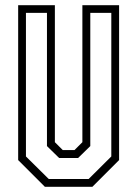

<svg xmlns="http://www.w3.org/2000/svg" viewBox="-20 -720 529 740"><path d="M153 0 50 -103V-700H191.5V-172L222 -141.5H267L297.5 -172V-700H439V-103L336 0ZM168 -30H321.5L409 -117V-670.5H328V-157L281 -111H208L161 -157V-670.5H80V-117Z"/></svg>

Font: Tourney Condensed Light
Style: Regular
Weight: 300
Width: 3
Designer: Tyler Finck
Foundry: Etcetera Type Co
Version: Version 1.010; ttfautohint (v1.8.3)